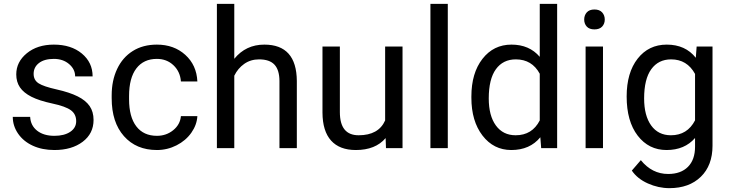

<svg xmlns="http://www.w3.org/2000/svg" viewBox="-20 -770 3791 998"><path d="M376 -140.1Q376 -176.8 348.4 -197Q320.8 -217.3 252.2 -231.9Q183.6 -246.6 143.3 -267.1Q103 -287.6 83.7 -315.9Q64.5 -344.2 64.5 -383.3Q64.5 -448.2 119.4 -493.2Q174.3 -538.1 259.8 -538.1Q349.6 -538.1 405.5 -491.7Q461.4 -445.3 461.4 -373H370.6Q370.6 -410.2 339.1 -437Q307.6 -463.9 259.8 -463.9Q210.4 -463.9 182.6 -442.4Q154.8 -420.9 154.8 -386.2Q154.8 -353.5 180.7 -336.9Q206.5 -320.3 274.2 -305.2Q341.8 -290 383.8 -269Q425.8 -248 446 -218.5Q466.3 -189 466.3 -146.5Q466.3 -75.7 409.7 -33Q353 9.8 262.7 9.8Q199.2 9.8 150.4 -12.7Q101.6 -35.2 74 -75.4Q46.4 -115.7 46.4 -162.6H136.7Q139.2 -117.2 173.1 -90.6Q207 -64 262.7 -64Q314 -64 345 -84.7Q376 -105.5 376 -140.1Z M795.9 -64Q844.2 -64 880.4 -93.3Q916.5 -122.6 920.4 -166.5H1005.9Q1003.4 -121.1 974.6 -80.1Q945.8 -39.1 897.7 -14.6Q849.6 9.8 795.9 9.8Q688 9.8 624.3 -62.3Q560.5 -134.3 560.5 -259.3V-274.4Q560.5 -351.6 588.9 -411.6Q617.2 -471.7 670.2 -504.9Q723.1 -538.1 795.4 -538.1Q884.3 -538.1 943.1 -484.9Q1002 -431.6 1005.9 -346.7H920.4Q916.5 -397.9 881.6 -430.9Q846.7 -463.9 795.4 -463.9Q726.6 -463.9 688.7 -414.3Q650.9 -364.7 650.9 -271V-253.9Q650.9 -162.6 688.5 -113.3Q726.1 -64 795.9 -64Z M1197.8 -464.4Q1257.8 -538.1 1354 -538.1Q1521.5 -538.1 1522.9 -349.1V0H1432.6V-349.6Q1432.1 -406.7 1406.5 -434.1Q1380.9 -461.4 1326.7 -461.4Q1282.7 -461.4 1249.5 -438Q1216.3 -414.6 1197.8 -376.5V0H1107.4V-750H1197.8Z M1984.4 -52.2Q1931.6 9.8 1829.6 9.8Q1745.1 9.8 1700.9 -39.3Q1656.7 -88.4 1656.2 -184.6V-528.3H1746.6V-187Q1746.6 -66.9 1844.2 -66.9Q1947.8 -66.9 1981.9 -144V-528.3H2072.3V0H1986.3Z M2307.6 0H2217.3V-750H2307.6Z M2430.2 -268.6Q2430.2 -390.1 2487.8 -464.1Q2545.4 -538.1 2638.7 -538.1Q2731.4 -538.1 2785.6 -474.6V-750H2876V0H2793L2788.6 -56.6Q2734.4 9.8 2637.7 9.8Q2545.9 9.8 2488 -65.4Q2430.2 -140.6 2430.2 -261.7ZM2520.5 -258.3Q2520.5 -168.5 2557.6 -117.7Q2594.7 -66.9 2660.2 -66.9Q2746.1 -66.9 2785.6 -144V-386.7Q2745.1 -461.4 2661.1 -461.4Q2594.7 -461.4 2557.6 -410.2Q2520.5 -358.9 2520.5 -258.3Z M3114.3 0H3023.9V-528.3H3114.3ZM3016.6 -668.5Q3016.6 -690.4 3030 -705.6Q3043.5 -720.7 3069.8 -720.7Q3096.2 -720.7 3109.9 -705.6Q3123.5 -690.4 3123.5 -668.5Q3123.5 -646.5 3109.9 -631.8Q3096.2 -617.2 3069.8 -617.2Q3043.5 -617.2 3030 -631.8Q3016.6 -646.5 3016.6 -668.5Z M3237.3 -268.6Q3237.3 -392.1 3294.4 -465.1Q3351.6 -538.1 3445.8 -538.1Q3542.5 -538.1 3596.7 -469.7L3601.1 -528.3H3683.6V-12.7Q3683.6 89.8 3622.8 148.9Q3562 208 3459.5 208Q3402.3 208 3347.7 183.6Q3293 159.2 3264.2 116.7L3311 62.5Q3369.1 134.3 3453.1 134.3Q3519 134.3 3555.9 97.2Q3592.8 60.1 3592.8 -7.3V-52.7Q3538.6 9.8 3444.8 9.8Q3352.1 9.8 3294.7 -64.9Q3237.3 -139.6 3237.3 -268.6ZM3328.1 -258.3Q3328.1 -168.9 3364.7 -117.9Q3401.4 -66.9 3467.3 -66.9Q3552.7 -66.9 3592.8 -144.5V-385.7Q3551.3 -461.4 3468.3 -461.4Q3402.3 -461.4 3365.2 -410.2Q3328.1 -358.9 3328.1 -258.3Z"/></svg>

Font: TypoPRO Roboto
Style: Regular
Weight: 400
Designer: Google
Version: Version 2.136; 2016